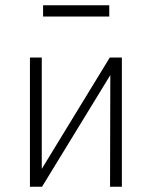

<svg xmlns="http://www.w3.org/2000/svg" viewBox="-20 -711 578 731"><path d="M94 0V-492H139V-63H136L398 -492H444V0H399L400 -430H403L140 0ZM144 -648V-691H396V-648Z"/></svg>

Font: Nunito Sans 7pt Condensed ExtraLight
Style: Regular
Weight: 250
Width: 3
Designer: Vernon Adams
Foundry: Vernon Adams
Version: Version 3.101;gftools[0.9.27]